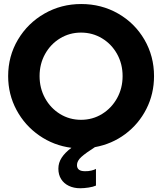

<svg xmlns="http://www.w3.org/2000/svg" viewBox="-20 -748 826 978"><path d="M604.5 -360.4Q604.5 -422.4 576.4 -472.9Q548.3 -523.4 499.8 -552.7Q451.2 -582 392.6 -582Q334.5 -582 286.1 -552.7Q237.8 -523.4 209.7 -472.9Q181.6 -422.4 181.6 -360.4Q181.6 -298.8 209.5 -248Q237.3 -197.3 285.6 -167.5Q334 -137.7 392.6 -137.7Q451.7 -137.7 500 -167.5Q548.3 -197.3 576.4 -248Q604.5 -298.8 604.5 -360.4ZM277.3 111.3Q277.3 81.1 294.2 55.2Q311 29.3 343.8 4.9Q253.4 -6.8 179.9 -57.9Q106.4 -108.9 64 -188Q21.5 -267.1 21.5 -360.4Q21.5 -461.9 71.3 -545.9Q121.1 -629.9 206.3 -678.7Q291.5 -727.5 393.6 -727.5Q496.6 -727.5 581.5 -679Q666.5 -630.4 715.6 -546.1Q764.6 -461.9 764.6 -360.4Q764.6 -270 725.6 -193.1Q686.5 -116.2 618.2 -65.2Q549.8 -14.2 463.4 1.5Q417.5 30.8 394.8 51Q372.1 71.3 372.1 92.8Q372.1 125.5 416 124Q429.7 124.5 445.3 120.8Q460.9 117.2 468.8 112.3V197.3Q455.6 203.6 431.6 207.3Q407.7 210.9 388.7 210.9Q356 210.9 330.6 198.7Q305.2 186.5 291.3 164.1Q277.3 141.6 277.3 111.3Z"/></svg>

Font: Reddit Sans Chocolate ExtraBold
Style: Regular
Weight: 800
Designer: Stephen Hutchings
Foundry: Reddit
Version: Version 1.011